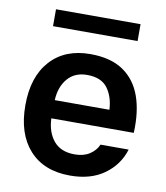

<svg xmlns="http://www.w3.org/2000/svg" viewBox="-80 -759 717 831"><g transform="rotate(10 279.0 -344.0)"><path d="M470.7 -692.9V-618.7H99.1V-692.9ZM161.1 -224.6Q163.6 -163.1 195.1 -125.7Q226.6 -88.4 287.1 -88.4Q326.7 -88.4 353 -105.7Q379.4 -123 390.6 -149.4H514.2Q493.2 -80.6 433.8 -37.6Q374.5 5.4 283.2 5.4Q168 5.4 104.2 -65.4Q40.5 -136.2 40.5 -261.2Q40.5 -386.2 104.2 -457Q168 -527.8 279.8 -527.8Q369.1 -527.8 424.3 -490.5Q479.5 -453.1 503.7 -385.3Q527.8 -317.4 523.4 -224.6ZM162.1 -304.7H402.3Q399.4 -361.8 371.6 -399.2Q343.8 -436.5 281.2 -436.5Q227.1 -436.5 195.8 -399.7Q164.6 -362.8 162.1 -304.7Z"/></g></svg>

Font: Estedad-FD SemiBold
Style: Regular
Weight: 600
Designer: Amin Abedi
Version: Version 7.3